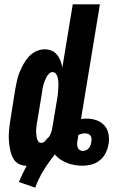

<svg xmlns="http://www.w3.org/2000/svg" viewBox="-20 -755 540 884"><path d="M142 109 67 83Q75 64 84 45Q93 26 103 8H101Q83 8 68 0.5Q53 -7 44 -20.5Q35 -34 30.5 -50.5Q26 -67 23.5 -84Q21 -101 20.5 -118Q20 -135 21.5 -152.5Q23 -170 25.5 -188Q28 -206 31 -223L50 -343Q54 -363 58 -383Q62 -403 70 -422Q78 -441 88 -459.5Q98 -478 112.5 -494Q127 -510 146.5 -519Q166 -528 186 -528Q203 -528 218 -521.5Q233 -515 243 -502.5Q253 -490 258.5 -475Q264 -460 267 -444L315 -735H440L353 -207Q359 -208 365.5 -208.5Q372 -209 378 -209Q402 -209 424 -201.5Q446 -194 460.5 -177.5Q475 -161 479.5 -138Q484 -115 480 -92L479 -89Q476 -69 466 -49.5Q456 -30 439 -16.5Q422 -3 401.5 2.5Q381 8 361 8Q342 8 324 5Q306 2 289.5 -4.5Q273 -11 258.5 -20.5Q244 -30 233 -44Q204 -9 180.5 29.5Q157 68 142 109ZM170 -97Q173 -97 176 -98Q179 -99 182 -100Q188 -106 193.5 -112.5Q199 -119 206 -125Q214 -138 217.5 -151.5Q221 -165 223 -179L243 -299Q245 -308 246 -317Q247 -326 247.5 -334.5Q248 -343 248.5 -351.5Q249 -360 249 -368.5Q249 -377 248 -385.5Q247 -394 244.5 -402Q242 -410 236.5 -416.5Q231 -423 222 -423Q213 -423 205.5 -415.5Q198 -408 193.5 -399Q189 -390 185.5 -381Q182 -372 179.5 -363Q177 -354 175.5 -345Q174 -336 173 -326L153 -206Q151 -196 149.5 -185.5Q148 -175 147 -165Q146 -155 146.5 -144.5Q147 -134 148.5 -124.5Q150 -115 155 -106Q160 -97 170 -97ZM361 -60Q369 -60 376.5 -63.5Q384 -67 389 -73Q394 -79 396.5 -86Q399 -93 400 -101Q402 -108 401.5 -116Q401 -124 397 -130Q393 -136 386 -138.5Q379 -141 371 -141Q364 -141 356 -139Q348 -137 341 -134L337 -109Q335 -101 335 -92.5Q335 -84 337.5 -76.5Q340 -69 346.5 -64.5Q353 -60 361 -60Z"/></svg>

Font: Iosevka Curly Extrabold
Style: Italic
Weight: 800
Italic angle: -9°
Monospace: yes
Designer: Belleve Invis
Foundry: Belleve Invis
Version: Version 22.1.2; ttfautohint (v1.8.4)